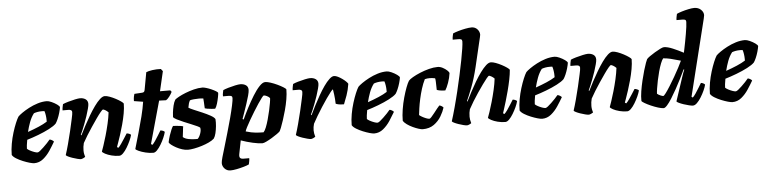

<svg xmlns="http://www.w3.org/2000/svg" viewBox="-53 -1091 6321 1581"><g transform="rotate(-5 3107.0 -300.0)"><path d="M192 0Q180 0 155 -7Q130 -14 100.5 -26Q71 -38 46.5 -53Q22 -68 13 -84Q13 -128 21.5 -175.5Q30 -223 43.5 -266.5Q57 -310 71 -343.5Q85 -377 96 -394Q106 -405 131 -422.5Q156 -440 190 -458Q224 -476 262.5 -488Q301 -500 338 -500Q354 -500 378.5 -489Q403 -478 422.5 -464Q442 -450 443 -441Q440 -421 432.5 -395Q425 -369 415 -346Q405 -323 396 -310Q378 -291 336.5 -269.5Q295 -248 245 -229Q195 -210 151 -197Q145 -164 144 -152.5Q143 -141 142 -124Q148 -117 164.5 -108Q181 -99 199 -92.5Q217 -86 227 -86Q234 -86 247.5 -96.5Q261 -107 277.5 -123Q294 -139 309.5 -155Q325 -171 334 -183Q343 -183 355 -175.5Q367 -168 369 -163Q350 -130 325 -92Q300 -54 267 -27Q234 0 192 0ZM163 -261Q212 -278 254 -296Q296 -314 324 -332V-345Q324 -364 321 -384.5Q318 -405 313 -420Q307 -421 301.5 -421Q296 -421 290 -421Q255 -421 225 -410Q202 -380 187.5 -341Q173 -302 163 -261Z M579 0Q568 0 548.5 -5Q529 -10 508.5 -17Q488 -24 473 -31.5Q458 -39 456 -44Q468 -80 482 -132Q496 -184 509 -239Q522 -294 531 -337Q536 -359 538 -372Q540 -385 540 -393Q540 -413 509 -413H462Q462 -426 465 -441Q468 -456 470 -464Q485 -471 514 -479.5Q543 -488 571.5 -494Q600 -500 613 -500Q641 -500 659.5 -487Q678 -474 678 -448Q678 -435 671 -408.5Q664 -382 653.5 -350Q643 -318 631 -287Q619 -256 609 -232Q599 -208 594 -199L599 -195Q616 -230 637.5 -270.5Q659 -311 683 -351.5Q707 -392 731 -425.5Q755 -459 777.5 -479.5Q800 -500 818 -500Q834 -500 858.5 -491Q883 -482 907.5 -469Q932 -456 949.5 -443.5Q967 -431 969 -425Q969 -388 961 -343.5Q953 -299 940.5 -253.5Q928 -208 915.5 -169.5Q903 -131 893.5 -105Q884 -79 882 -73L893 -66Q904 -76 918 -96.5Q932 -117 946.5 -139.5Q961 -162 971 -178Q980 -178 992 -173Q1004 -168 1006 -163Q1001 -142 988.5 -114.5Q976 -87 960 -60.5Q944 -34 927 -17Q910 0 895 0Q863 0 832 -8Q801 -16 779.5 -27.5Q758 -39 755 -47Q760 -60 771.5 -94Q783 -128 796.5 -174.5Q810 -221 821.5 -271Q833 -321 838 -364Q825 -377 812.5 -384Q800 -391 794 -391Q789 -391 773.5 -372.5Q758 -354 737 -324Q716 -294 692.5 -259Q669 -224 648 -190Q627 -156 613 -130Q605 -100 605 -69Q605 -55 607.5 -41Q610 -27 614 -15Q607 -10 597 -5.5Q587 -1 579 0Z M1176 0Q1145 0 1112.5 -8Q1080 -16 1057 -26.5Q1034 -37 1031 -44Q1049 -106 1068.5 -173.5Q1088 -241 1104.5 -306.5Q1121 -372 1129 -426L1054 -438Q1054 -458 1057 -474Q1060 -490 1063 -497L1128 -501Q1139 -502 1143.5 -507Q1148 -512 1150 -524L1176 -666Q1193 -674 1227.5 -679Q1262 -684 1298 -682L1313 -663L1275 -500H1360L1370 -487Q1361 -468 1345.5 -448Q1330 -428 1318 -422L1261 -424L1163 -73L1175 -66Q1185 -76 1199 -96.5Q1213 -117 1226.5 -139.5Q1240 -162 1250 -178Q1260 -178 1271.5 -173Q1283 -168 1285 -163Q1280 -142 1268 -114.5Q1256 -87 1240 -60.5Q1224 -34 1207.5 -17Q1191 0 1176 0Z M1462 0Q1441 0 1415.5 -8Q1390 -16 1367 -28.5Q1344 -41 1328 -53.5Q1312 -66 1309 -75Q1315 -103 1324 -130.5Q1333 -158 1342 -178.5Q1351 -199 1357 -206Q1365 -206 1383.5 -204.5Q1402 -203 1419 -200.5Q1436 -198 1440 -195Q1437 -182 1435 -156.5Q1433 -131 1429 -108Q1446 -93 1475.5 -87.5Q1505 -82 1529 -82H1550Q1564 -95 1574 -123.5Q1584 -152 1579 -172Q1576 -177 1555.5 -186.5Q1535 -196 1505.5 -208Q1476 -220 1446 -232.5Q1416 -245 1393 -257Q1370 -269 1363 -278Q1363 -290 1366 -316.5Q1369 -343 1376 -372.5Q1383 -402 1395 -421Q1404 -429 1427.5 -442Q1451 -455 1484 -468Q1517 -481 1554 -490.5Q1591 -500 1626 -500Q1636 -500 1656.5 -494Q1677 -488 1698.5 -478.5Q1720 -469 1735.5 -459.5Q1751 -450 1751 -444Q1751 -435 1746 -409Q1741 -383 1733 -356.5Q1725 -330 1715 -317Q1705 -317 1686 -318.5Q1667 -320 1650 -323Q1633 -326 1630 -328Q1629 -344 1628.5 -354Q1628 -364 1627.5 -376Q1627 -388 1625 -410Q1617 -411 1607 -411.5Q1597 -412 1589 -412Q1569 -412 1547 -410Q1525 -408 1514 -404Q1507 -391 1503.5 -379.5Q1500 -368 1496 -345Q1509 -336 1540.5 -323Q1572 -310 1608 -294.5Q1644 -279 1673 -263Q1702 -247 1710 -232Q1712 -204 1709 -173.5Q1706 -143 1699.5 -116Q1693 -89 1682 -73Q1666 -58 1638.5 -45Q1611 -32 1579 -22Q1547 -12 1516 -6Q1485 0 1462 0Z M1797 200Q1768 200 1749 180Q1730 160 1730 134Q1730 120 1740 84.5Q1750 49 1765.5 -1.5Q1781 -52 1797 -109Q1815 -170 1830.5 -228.5Q1846 -287 1855.5 -331.5Q1865 -376 1865 -393Q1865 -405 1857 -409Q1849 -413 1835 -413H1788Q1787 -429 1791 -446Q1795 -463 1795 -464Q1810 -471 1838.5 -479.5Q1867 -488 1895.5 -494Q1924 -500 1938 -500Q1965 -500 1984 -487.5Q2003 -475 2003 -448Q2003 -432 1994.5 -401Q1986 -370 1974 -334Q1962 -298 1950.5 -265Q1939 -232 1932 -213L1941 -208Q1961 -252 1987 -302Q2013 -352 2041 -397.5Q2069 -443 2096 -471.5Q2123 -500 2144 -500Q2161 -500 2188.5 -491Q2216 -482 2243.5 -469Q2271 -456 2291 -443.5Q2311 -431 2313 -425Q2313 -387 2305.5 -343Q2298 -299 2286 -255Q2274 -211 2262 -174.5Q2250 -138 2240.5 -114Q2231 -90 2228 -86Q2222 -79 2202.5 -65Q2183 -51 2158 -36Q2133 -21 2111 -10.5Q2089 0 2079 0Q2048 0 1999 -11Q1950 -22 1902 -39L1880 73Q1876 95 1884 104Q1892 113 1911 113H1959Q1959 127 1956 141.5Q1953 156 1951 164Q1937 171 1908 179.5Q1879 188 1848.5 194Q1818 200 1797 200ZM2095 -89Q2106 -100 2117 -127.5Q2128 -155 2138 -191Q2148 -227 2156 -263Q2164 -299 2168.5 -326.5Q2173 -354 2173 -365Q2164 -376 2148.5 -383.5Q2133 -391 2123 -391Q2119 -391 2105.5 -373.5Q2092 -356 2073 -327.5Q2054 -299 2033.5 -265.5Q2013 -232 1994.5 -200Q1976 -168 1963.5 -143.5Q1951 -119 1949 -109Q1996 -95 2030 -92Q2064 -89 2095 -89Z M2481 0Q2470 0 2450.5 -5Q2431 -10 2410.5 -17Q2390 -24 2375 -31.5Q2360 -39 2358 -44Q2370 -80 2384 -132Q2398 -184 2411 -239Q2424 -294 2433 -337Q2438 -359 2440 -372Q2442 -385 2442 -393Q2442 -413 2411 -413H2364Q2364 -426 2367 -441Q2370 -456 2372 -464Q2386 -471 2415 -479.5Q2444 -488 2472.5 -494Q2501 -500 2515 -500Q2543 -500 2561.5 -487Q2580 -474 2580 -448Q2580 -435 2573 -408.5Q2566 -382 2555.5 -350Q2545 -318 2533 -287Q2521 -256 2511 -232Q2501 -208 2496 -199L2501 -195Q2517 -230 2538 -270.5Q2559 -311 2582 -351.5Q2605 -392 2628.5 -425.5Q2652 -459 2674 -479.5Q2696 -500 2713 -500Q2727 -500 2745 -491Q2763 -482 2780.5 -469.5Q2798 -457 2810.5 -444.5Q2823 -432 2825 -426Q2817 -374 2802 -332Q2787 -290 2775 -261Q2746 -261 2730 -264.5Q2714 -268 2707 -272Q2706 -312 2701.5 -346Q2697 -380 2695 -391Q2690 -391 2675 -372Q2660 -353 2638.5 -322.5Q2617 -292 2594 -256Q2571 -220 2550 -185Q2529 -150 2515 -123Q2507 -96 2507 -69Q2507 -45 2516 -15Q2509 -10 2499 -5.5Q2489 -1 2481 0Z M3002 0Q2990 0 2965 -7Q2940 -14 2910.5 -26Q2881 -38 2856.5 -53Q2832 -68 2823 -84Q2823 -128 2831.5 -175.5Q2840 -223 2853.5 -266.5Q2867 -310 2881 -343.5Q2895 -377 2906 -394Q2916 -405 2941 -422.5Q2966 -440 3000 -458Q3034 -476 3072.5 -488Q3111 -500 3148 -500Q3164 -500 3188.5 -489Q3213 -478 3232.5 -464Q3252 -450 3253 -441Q3250 -421 3242.5 -395Q3235 -369 3225 -346Q3215 -323 3206 -310Q3188 -291 3146.5 -269.5Q3105 -248 3055 -229Q3005 -210 2961 -197Q2955 -164 2954 -152.5Q2953 -141 2952 -124Q2958 -117 2974.5 -108Q2991 -99 3009 -92.5Q3027 -86 3037 -86Q3044 -86 3057.5 -96.5Q3071 -107 3087.5 -123Q3104 -139 3119.5 -155Q3135 -171 3144 -183Q3153 -183 3165 -175.5Q3177 -168 3179 -163Q3160 -130 3135 -92Q3110 -54 3077 -27Q3044 0 3002 0ZM2973 -261Q3022 -278 3064 -296Q3106 -314 3134 -332V-345Q3134 -364 3131 -384.5Q3128 -405 3123 -420Q3117 -421 3111.5 -421Q3106 -421 3100 -421Q3065 -421 3035 -410Q3012 -380 2997.5 -341Q2983 -302 2973 -261Z M3403 0Q3392 0 3369.5 -7Q3347 -14 3321.5 -26Q3296 -38 3275 -53Q3254 -68 3245 -84Q3245 -128 3253 -177.5Q3261 -227 3274 -273.5Q3287 -320 3300.5 -355.5Q3314 -391 3325 -408Q3334 -419 3360.5 -434.5Q3387 -450 3423 -465Q3459 -480 3497.5 -490Q3536 -500 3569 -500Q3590 -500 3611 -489Q3632 -478 3647 -464Q3662 -450 3663 -441Q3658 -402 3643.5 -362Q3629 -322 3616 -302Q3592 -302 3572.5 -305.5Q3553 -309 3546 -313Q3546 -321 3545.5 -340Q3545 -359 3544.5 -379.5Q3544 -400 3541 -409Q3516 -414 3498 -414Q3488 -414 3476.5 -413Q3465 -412 3456 -409Q3439 -375 3426 -333.5Q3413 -292 3404 -250.5Q3395 -209 3390 -174Q3385 -139 3383 -119Q3389 -113 3404.5 -104Q3420 -95 3437.5 -88Q3455 -81 3466 -81Q3471 -81 3482.5 -93.5Q3494 -106 3508 -124Q3522 -142 3535 -158.5Q3548 -175 3556 -183Q3567 -181 3576.5 -174.5Q3586 -168 3589 -163Q3579 -130 3556.5 -92Q3534 -54 3496.5 -27Q3459 0 3403 0Z M3770 0Q3759 0 3739.5 -5Q3720 -10 3699.5 -17Q3679 -24 3664 -31.5Q3649 -39 3647 -44Q3653 -62 3662 -92.5Q3671 -123 3680.5 -158Q3690 -193 3698.5 -227Q3707 -261 3713 -285Q3729 -351 3743 -415.5Q3757 -480 3768 -536.5Q3779 -593 3785 -633.5Q3791 -674 3791 -692Q3791 -705 3783 -709Q3775 -713 3761 -713H3713Q3713 -728 3716 -742Q3719 -756 3721 -764Q3736 -771 3764.5 -779.5Q3793 -788 3824 -794Q3855 -800 3876 -800Q3905 -800 3923.5 -780Q3942 -760 3942 -734Q3942 -730 3938 -713Q3934 -696 3927 -667L3881 -472Q3858 -377 3830 -305Q3802 -233 3786 -199L3790 -195Q3807 -230 3828.5 -271Q3850 -312 3874 -352.5Q3898 -393 3922.5 -426.5Q3947 -460 3969 -480Q3991 -500 4009 -500Q4025 -500 4049.5 -491Q4074 -482 4098.5 -469Q4123 -456 4140.5 -443.5Q4158 -431 4160 -425Q4157 -388 4148 -343.5Q4139 -299 4127 -253.5Q4115 -208 4103.5 -169.5Q4092 -131 4083.5 -105Q4075 -79 4073 -73L4084 -66Q4095 -76 4109 -95.5Q4123 -115 4137 -138Q4151 -161 4162 -178Q4171 -178 4183 -173Q4195 -168 4197 -163Q4192 -142 4179.5 -114.5Q4167 -87 4151 -60.5Q4135 -34 4118 -17Q4101 0 4086 0Q4054 0 4023 -8Q3992 -16 3970.5 -27.5Q3949 -39 3946 -47Q3951 -59 3962.5 -93Q3974 -127 3987.5 -174Q4001 -221 4012.5 -271Q4024 -321 4029 -364Q4018 -376 4004 -383.5Q3990 -391 3985 -391Q3980 -391 3965 -373Q3950 -355 3929 -325.5Q3908 -296 3884.5 -261.5Q3861 -227 3840 -192.5Q3819 -158 3804 -130Q3800 -116 3798 -101Q3796 -86 3796 -69Q3796 -45 3805 -15Q3799 -10 3788 -5Q3777 0 3770 0Z M4390 0Q4378 0 4353 -7Q4328 -14 4298.5 -26Q4269 -38 4244.5 -53Q4220 -68 4211 -84Q4211 -128 4219.5 -175.5Q4228 -223 4241.5 -266.5Q4255 -310 4269 -343.5Q4283 -377 4294 -394Q4304 -405 4329 -422.5Q4354 -440 4388 -458Q4422 -476 4460.5 -488Q4499 -500 4536 -500Q4552 -500 4576.5 -489Q4601 -478 4620.5 -464Q4640 -450 4641 -441Q4638 -421 4630.5 -395Q4623 -369 4613 -346Q4603 -323 4594 -310Q4576 -291 4534.5 -269.5Q4493 -248 4443 -229Q4393 -210 4349 -197Q4343 -164 4342 -152.5Q4341 -141 4340 -124Q4346 -117 4362.5 -108Q4379 -99 4397 -92.5Q4415 -86 4425 -86Q4432 -86 4445.5 -96.5Q4459 -107 4475.5 -123Q4492 -139 4507.5 -155Q4523 -171 4532 -183Q4541 -183 4553 -175.5Q4565 -168 4567 -163Q4548 -130 4523 -92Q4498 -54 4465 -27Q4432 0 4390 0ZM4361 -261Q4410 -278 4452 -296Q4494 -314 4522 -332V-345Q4522 -364 4519 -384.5Q4516 -405 4511 -420Q4505 -421 4499.5 -421Q4494 -421 4488 -421Q4453 -421 4423 -410Q4400 -380 4385.5 -341Q4371 -302 4361 -261Z M4777 0Q4766 0 4746.5 -5Q4727 -10 4706.5 -17Q4686 -24 4671 -31.5Q4656 -39 4654 -44Q4666 -80 4680 -132Q4694 -184 4707 -239Q4720 -294 4729 -337Q4734 -359 4736 -372Q4738 -385 4738 -393Q4738 -413 4707 -413H4660Q4660 -426 4663 -441Q4666 -456 4668 -464Q4683 -471 4712 -479.5Q4741 -488 4769.5 -494Q4798 -500 4811 -500Q4839 -500 4857.5 -487Q4876 -474 4876 -448Q4876 -435 4869 -408.5Q4862 -382 4851.5 -350Q4841 -318 4829 -287Q4817 -256 4807 -232Q4797 -208 4792 -199L4797 -195Q4814 -230 4835.5 -270.5Q4857 -311 4881 -351.5Q4905 -392 4929 -425.5Q4953 -459 4975.5 -479.5Q4998 -500 5016 -500Q5032 -500 5056.5 -491Q5081 -482 5105.5 -469Q5130 -456 5147.5 -443.5Q5165 -431 5167 -425Q5167 -388 5159 -343.5Q5151 -299 5138.5 -253.5Q5126 -208 5113.5 -169.5Q5101 -131 5091.5 -105Q5082 -79 5080 -73L5091 -66Q5102 -76 5116 -96.5Q5130 -117 5144.5 -139.5Q5159 -162 5169 -178Q5178 -178 5190 -173Q5202 -168 5204 -163Q5199 -142 5186.5 -114.5Q5174 -87 5158 -60.5Q5142 -34 5125 -17Q5108 0 5093 0Q5061 0 5030 -8Q4999 -16 4977.5 -27.5Q4956 -39 4953 -47Q4958 -60 4969.5 -94Q4981 -128 4994.5 -174.5Q5008 -221 5019.5 -271Q5031 -321 5036 -364Q5023 -377 5010.5 -384Q4998 -391 4992 -391Q4987 -391 4971.5 -372.5Q4956 -354 4935 -324Q4914 -294 4890.5 -259Q4867 -224 4846 -190Q4825 -156 4811 -130Q4803 -100 4803 -69Q4803 -55 4805.5 -41Q4808 -27 4812 -15Q4805 -10 4795 -5.5Q4785 -1 4777 0Z M5395 0Q5378 0 5349 -9Q5320 -18 5290.5 -31Q5261 -44 5240 -56.5Q5219 -69 5217 -75Q5216 -111 5223 -154.5Q5230 -198 5240.5 -242Q5251 -286 5262 -323.5Q5273 -361 5282 -385.5Q5291 -410 5294 -414Q5300 -422 5319.5 -436Q5339 -450 5363.5 -464.5Q5388 -479 5409 -489.5Q5430 -500 5440 -500Q5469 -500 5513 -481.5Q5557 -463 5600 -440Q5602 -449 5607 -473Q5612 -497 5618 -528.5Q5624 -560 5629.5 -592Q5635 -624 5638.5 -651Q5642 -678 5642 -692Q5642 -705 5634 -709Q5626 -713 5612 -713H5563Q5563 -727 5566 -740.5Q5569 -754 5571 -764Q5585 -771 5612.5 -779.5Q5640 -788 5669 -794Q5698 -800 5716 -800Q5750 -800 5771.5 -780Q5793 -760 5793 -734Q5793 -730 5788 -707.5Q5783 -685 5778 -667L5631 -73L5641 -66Q5652 -76 5666 -96.5Q5680 -117 5694 -140.5Q5708 -164 5718 -180Q5727 -180 5738 -174Q5749 -168 5751 -163Q5746 -142 5733.5 -114.5Q5721 -87 5704.5 -60.5Q5688 -34 5670.5 -17Q5653 0 5637 0Q5626 0 5605 -5Q5584 -10 5561.5 -17.5Q5539 -25 5522.5 -33Q5506 -41 5504 -46L5566 -233Q5574 -257 5580.5 -275.5Q5587 -294 5591 -301L5586 -304Q5570 -270 5549.5 -229Q5529 -188 5506.5 -147.5Q5484 -107 5463 -73.5Q5442 -40 5424 -20Q5406 0 5395 0ZM5400 -100Q5406 -100 5422 -121.5Q5438 -143 5459 -176.5Q5480 -210 5502 -248Q5524 -286 5542 -320.5Q5560 -355 5570 -377Q5518 -392 5487 -399.5Q5456 -407 5426 -409Q5416 -397 5405 -369Q5394 -341 5384 -304.5Q5374 -268 5366.5 -231.5Q5359 -195 5354.5 -165.5Q5350 -136 5350 -123Q5360 -114 5376.5 -107Q5393 -100 5400 -100Z M5963 0Q5951 0 5926 -7Q5901 -14 5871.5 -26Q5842 -38 5817.5 -53Q5793 -68 5784 -84Q5784 -128 5792.5 -175.5Q5801 -223 5814.5 -266.5Q5828 -310 5842 -343.5Q5856 -377 5867 -394Q5877 -405 5902 -422.5Q5927 -440 5961 -458Q5995 -476 6033.5 -488Q6072 -500 6109 -500Q6125 -500 6149.5 -489Q6174 -478 6193.5 -464Q6213 -450 6214 -441Q6211 -421 6203.5 -395Q6196 -369 6186 -346Q6176 -323 6167 -310Q6149 -291 6107.5 -269.5Q6066 -248 6016 -229Q5966 -210 5922 -197Q5916 -164 5915 -152.5Q5914 -141 5913 -124Q5919 -117 5935.5 -108Q5952 -99 5970 -92.5Q5988 -86 5998 -86Q6005 -86 6018.5 -96.5Q6032 -107 6048.5 -123Q6065 -139 6080.5 -155Q6096 -171 6105 -183Q6114 -183 6126 -175.5Q6138 -168 6140 -163Q6121 -130 6096 -92Q6071 -54 6038 -27Q6005 0 5963 0ZM5934 -261Q5983 -278 6025 -296Q6067 -314 6095 -332V-345Q6095 -364 6092 -384.5Q6089 -405 6084 -420Q6078 -421 6072.5 -421Q6067 -421 6061 -421Q6026 -421 5996 -410Q5973 -380 5958.5 -341Q5944 -302 5934 -261Z"/></g></svg>

Font: Texturina Black
Style: Italic
Weight: 900
Italic angle: -11°
Designer: Guillermo Torres Carreño
Foundry: Omnibus-Type
Version: Version 1.002; ttfautohint (v1.8.3)